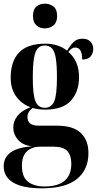

<svg xmlns="http://www.w3.org/2000/svg" viewBox="-20 -785 529 1042"><path d="M207 237Q104 237 52 206Q0 175 0 117Q0 70 37.5 42.5Q75 15 153 9Q103 3 77.5 -26.5Q52 -56 52 -93Q52 -128 75.5 -157Q99 -186 146 -203Q98 -220 68 -261Q38 -302 38 -363Q38 -453 84 -500.5Q130 -548 226 -548Q296 -548 344 -510Q360 -537 378.5 -556Q397 -575 428 -575Q456 -575 471 -559Q486 -543 486 -519Q486 -497 472.5 -479.5Q459 -462 426 -462Q426 -527 388 -527Q368 -527 351 -503Q379 -480 394 -445.5Q409 -411 409 -367Q409 -288 365 -239Q321 -190 226 -190Q188 -190 157 -199Q129 -178 129 -150Q129 -103 189 -103H289Q377 -103 418.5 -63.5Q460 -24 460 46Q460 135 398 186Q336 237 207 237ZM223 -200Q259 -200 274 -234.5Q289 -269 289 -364Q289 -433 282.5 -470.5Q276 -508 261.5 -523Q247 -538 223 -538Q200 -538 185.5 -523Q171 -508 164.5 -469.5Q158 -431 158 -363Q158 -268 173 -234Q188 -200 223 -200ZM221 227Q367 227 367 103Q367 59 345.5 35Q324 11 271 11H197Q155 11 127 35.5Q99 60 99 115Q99 176 132.5 201.5Q166 227 221 227ZM223 -631Q196 -631 177.5 -647.5Q159 -664 159 -698Q159 -734 177.5 -749.5Q196 -765 223 -765Q251 -765 270.5 -749.5Q290 -734 290 -698Q290 -664 270.5 -647.5Q251 -631 223 -631Z"/></svg>

Font: Noto Serif Display Condensed
Style: Bold
Weight: 700
Width: 3
Designer: Monotype Design Team
Foundry: Monotype Imaging Inc.
Version: Version 2.009